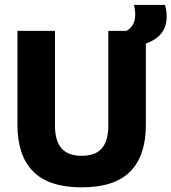

<svg xmlns="http://www.w3.org/2000/svg" viewBox="-20 -768 717 803"><path d="M321.5 15.5Q184.5 15.5 118.8 -50.8Q53 -117 53 -245V-639H210V-242Q210 -180 236.8 -148.2Q263.5 -116.5 321.5 -116.5Q380 -116.5 406.5 -148.2Q433 -180 433 -242V-639H590V-245Q590 -117 524.8 -50.8Q459.5 15.5 321.5 15.5ZM536 -572.5 493.5 -631Q522 -643 533.8 -661.8Q545.5 -680.5 545.5 -707.5Q545.5 -717.5 544 -728Q542.5 -738.5 540.5 -747.5H670Q673 -737.5 675 -725Q677 -712.5 677 -699.5Q677 -647 643.2 -616Q609.5 -585 536 -572.5Z"/></svg>

Font: Anek Latin
Style: Bold
Weight: 700
Designer: Yesha Goshar
Foundry: Ek Type
Version: Version 1.003